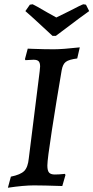

<svg xmlns="http://www.w3.org/2000/svg" viewBox="-20 -869 438 900"><path d="M202 -93Q202 -69 210 -60Q218 -51 237 -51Q258 -51 284 -54L287 -49L272 3Q182 0 139 0Q91 0 17 11L31 -41Q76 -50 93.5 -67.5Q111 -85 115 -127L166 -535Q168 -553 168 -557Q168 -575 161 -582Q154 -589 137 -589L99 -587Q99 -588 98 -589.5Q97 -591 97 -592L110 -641L134 -640Q188 -638 232 -638Q273 -638 354 -647L342 -595Q303 -590 288.5 -579Q274 -568 269 -539Q244 -393 223 -257Q202 -121 202 -93ZM242 -701H226Q113 -806 99 -817L120 -847L133 -849Q143 -845 201 -811L244 -787L307 -818Q364 -848 371 -849L383 -847L398 -817Q381 -806 242 -701Z"/></svg>

Font: Alegreya Medium
Style: Italic
Weight: 500
Italic angle: -7°
Designer: Juan Pablo del Peral
Foundry: Huerta Tipografica
Version: Version 2.008; ttfautohint (v1.8)